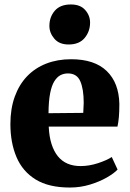

<svg xmlns="http://www.w3.org/2000/svg" viewBox="-20 -828 582 859"><path d="M292.5 11Q198 11 139.5 -25Q81 -61 53.8 -125.2Q26.5 -189.5 26.5 -273Q26.5 -341.5 46 -395.5Q65.5 -449.5 101.2 -486.8Q137 -524 187 -543.5Q237 -563 298 -563Q403 -563 457.5 -510.2Q512 -457.5 514 -363Q514 -328.5 511.8 -303.8Q509.5 -279 505.5 -261.5H198Q200 -217 210.5 -184Q221 -151 238.8 -129Q256.5 -107 282 -96Q307.5 -85 340.5 -85Q379 -85 418.5 -98Q458 -111 480 -125.5L506 -69.5Q491 -53 458.5 -34.2Q426 -15.5 382.8 -2.2Q339.5 11 292.5 11ZM197 -321.5 352.5 -323Q353 -334.5 353.5 -345.5Q354 -356.5 354.5 -368Q354.5 -429.5 339.2 -464.5Q324 -499.5 284 -499.5Q265.5 -499.5 250.2 -491.5Q235 -483.5 223 -464.2Q211 -445 204.2 -410.2Q197.5 -375.5 197 -321.5ZM286.5 -629Q245 -629 223 -655Q201 -681 201 -712Q201 -752 225.2 -780Q249.5 -808 296.5 -808H297.5Q339.5 -808 361.2 -783.2Q383 -758.5 383 -727Q383 -687.5 358.8 -658.2Q334.5 -629 287.5 -629Z"/></svg>

Font: Merriweather 36pt Black
Style: Regular
Weight: 900
Version: Version 2.100